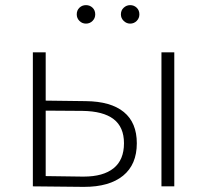

<svg xmlns="http://www.w3.org/2000/svg" viewBox="-20 -726 806 748"><path d="M609 0V-522H659V0ZM314 -332Q412 -331 462.5 -289.5Q513 -248 513 -168Q513 -85 459.5 -41.5Q406 2 308 2Q305 2 303 2L108 0V-522H158V-334ZM301 -38Q303 -38 306 -38Q382 -38 422.5 -70.5Q463 -103 463 -168Q463 -231 422.5 -262Q382 -293 301 -294L158 -295V-40ZM487 -634Q473 -634 462 -644.5Q451 -655 451 -670Q451 -686 462 -696Q473 -706 487 -706Q502 -706 512.5 -696Q523 -686 523 -670Q523 -655 512.5 -644.5Q502 -634 487 -634ZM315 -634Q300 -634 289.5 -644.5Q279 -655 279 -670Q279 -686 289.5 -696Q300 -706 315 -706Q330 -706 340.5 -696Q351 -686 351 -670Q351 -655 340.5 -644.5Q330 -634 315 -634Z"/></svg>

Font: Montserrat Z Light
Style: Regular
Weight: 300
Designer: Julieta Ulanovsky
Foundry: Julieta Ulanovsky
Version: Version 8.000